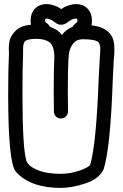

<svg xmlns="http://www.w3.org/2000/svg" viewBox="-20 -920 600 940"><path d="M278 -69Q326 -69 376 -87Q418 -103 422 -115Q451 -212 463 -532L469 -644Q471 -667 471 -685Q470 -703 463 -712Q450 -728 384 -728Q355 -727 341 -710Q316 -681 316 -635L315 -634Q312 -576 312 -470Q312 -420 313 -375Q313 -361 303.5 -350.5Q294 -340 277 -340Q264 -340 254.5 -349Q245 -358 244 -373Q243 -420 243 -470Q243 -575 246 -638Q246 -695 223 -712.5Q200 -730 157 -730Q116 -730 102 -718Q93 -706 93 -683V-658Q90 -590 90 -462Q90 -194 109 -134Q118 -105 170 -85Q211 -69 278 -69ZM428 -796Q531 -784 539 -702L540 -675Q540 -648 537 -628L532 -529Q521 -201 488 -93Q467 -45 399.5 -22.5Q332 0 278 0Q130 0 59 -78Q20 -117 20 -458Q20 -582 24 -660L23 -682Q23 -696 26.5 -718.5Q30 -741 53 -766Q80 -795 132 -799Q130 -808 130 -819Q130 -866 165 -889Q184 -900 207 -900Q234 -900 265 -885Q274 -880 280 -875Q286 -880 295 -885Q326 -900 353 -900Q376 -900 395 -889Q430 -866 430 -819Q430 -806 428 -796ZM224 -789Q241 -783 258 -773Q272 -763 283 -749Q305 -777 336 -789Q339 -796 346 -802Q358 -812 359 -813Q359 -824 358.5 -826Q358 -828 357.5 -828.5Q357 -829 355 -829Q336 -829 323 -819L319 -817Q299 -799 280 -799Q267 -799 258 -804.5Q249 -810 237 -819L233 -822Q217 -829 206 -829Q203 -829 202.5 -828.5Q202 -828 201.5 -826Q201 -824 201 -813Q202 -812 215 -802Q221 -796 224 -789Z"/></svg>

Font: Bubblez Graffiti
Style: Regular
Weight: 400
Designer: GGBotNet
Foundry: GGBotNet
Version: 1.00